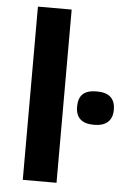

<svg xmlns="http://www.w3.org/2000/svg" viewBox="-54 -800 556 839"><g transform="rotate(5 224.0 -380.0)"><path d="M226.1 0H78.1V-759.8H226.1ZM366.7 -413.1Q408.2 -413.1 428 -394.5Q447.8 -376 447.8 -339.4Q447.8 -303.7 427.2 -285.2Q406.7 -266.6 366.7 -266.6Q286.6 -266.6 286.6 -339.4Q286.6 -377 305.9 -395Q325.2 -413.1 366.7 -413.1Z"/></g></svg>

Font: Viking Open Sans
Style: Bold
Weight: 700
Foundry: Ascender Corporation
Version: Version 2.001